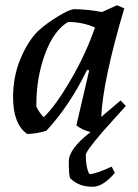

<svg xmlns="http://www.w3.org/2000/svg" viewBox="-20 -500 527 734"><path d="M84 12Q30 -25 30 -129Q30 -207 58 -274.5Q86 -342 125 -381Q158 -411 202.5 -438Q247 -465 265 -465Q318 -464 370 -454L427 -480L455 -468Q373 -191 367 -53L441 -116L461 -95L372 4Q308 79 308 92Q308 117 311.5 135Q315 153 318.5 159.5Q322 166 324 166Q351 163 407 137L419 161Q374 214 334 214Q281 214 249 182Q243 176 243 117Q243 69 326 5Q290 -5 272 -21L321 -231L313 -233Q245 -94 157 0Q117 12 84 12ZM147 -52Q191 -93 250 -194Q309 -295 343 -395Q295 -416 240 -416Q185 -383 152 -293Q119 -203 119 -102V-92Q131 -68 147 -52Z"/></svg>

Font: Albura Medium
Style: Italic
Weight: 462
Italic angle: -7°
Designer: Mercedes Jáuregui
Foundry: Omnibus-Type Team
Version: Version 1.000